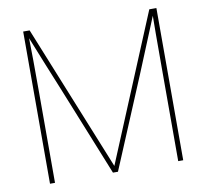

<svg xmlns="http://www.w3.org/2000/svg" viewBox="-80 -818 976 907"><g transform="rotate(-10 407.5 -365.0)"><path d="M727 -730V0H703V-432Q703 -654 704 -697Q701 -690 595 -432L414 0H390L216 -432Q165 -556 110 -694Q112 -609 112 -432V0H88V-730H119Q166 -613 260.5 -380Q355 -147 402 -30L693 -730Z"/></g></svg>

Font: Nacelle Thin
Style: Regular
Weight: 100
Designer: Sora Sagano
Foundry: Sora Sagano
Version: Version 1.000;FEAKit 1.0